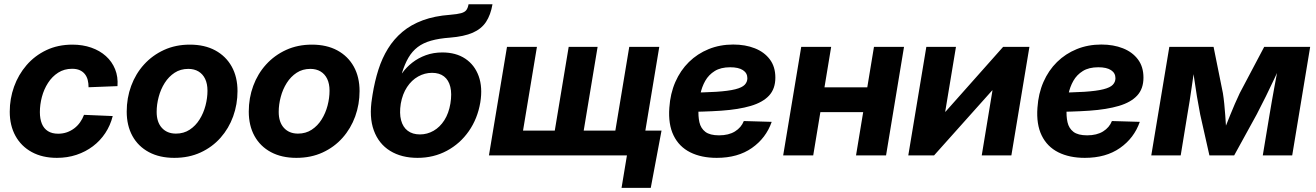

<svg xmlns="http://www.w3.org/2000/svg" viewBox="-20 -748 6335 924"><path d="M253.9 11.7Q184.1 11.7 133.1 -16.1Q82 -43.9 54.4 -94Q26.9 -144 26.9 -210.4Q26.9 -272.9 47.6 -330.8Q68.4 -388.7 107.7 -434.3Q147 -480 202.9 -506.6Q258.8 -533.2 328.6 -533.2Q377.9 -533.2 419.2 -518.8Q460.4 -504.4 489.7 -478Q519 -451.7 533.9 -415Q548.8 -378.4 545.4 -333.5L406.2 -328.1Q406.2 -347.2 402.1 -363.3Q397.9 -379.4 388.4 -391.4Q378.9 -403.3 363.8 -410.2Q348.6 -417 327.1 -417Q289.1 -417 260 -398.4Q231 -379.9 211.2 -349.1Q191.4 -318.4 181.6 -281.5Q171.9 -244.6 171.9 -208.5Q171.9 -176.3 181.4 -152.8Q190.9 -129.4 210.7 -116.9Q230.5 -104.5 259.8 -104.5Q282.2 -104.5 301.8 -111.3Q321.3 -118.2 337.4 -130.4Q353.5 -142.6 365.2 -159.2Q377 -175.8 384.3 -195.3L522.5 -189.5Q511.2 -144.5 486.8 -107.7Q462.4 -70.8 427.2 -44.2Q392.1 -17.6 348.1 -2.9Q304.2 11.7 253.9 11.7Z M818.8 11.7Q748 11.7 696.5 -15.9Q645 -43.5 617.4 -93.5Q589.8 -143.6 589.8 -210.9Q589.8 -276.4 611.3 -334.7Q632.8 -393.1 673.1 -437.5Q713.4 -481.9 769.3 -507.6Q825.2 -533.2 893.6 -533.2Q964.8 -533.2 1016.1 -505.4Q1067.4 -477.5 1095.2 -427.5Q1123 -377.4 1123 -309.6Q1123 -246.1 1102.1 -188Q1081.1 -129.9 1041.3 -85Q1001.5 -40 945.3 -14.2Q889.2 11.7 818.8 11.7ZM826.7 -105Q864.3 -105 892.8 -123.8Q921.4 -142.6 940.4 -173.1Q959.5 -203.6 969 -240Q978.5 -276.4 978.5 -311.5Q978.5 -344.7 967.3 -368.2Q956.1 -391.6 935.3 -404.1Q914.6 -416.5 886.2 -416.5Q848.6 -416.5 820.3 -397.9Q792 -379.4 772.7 -348.9Q753.4 -318.4 743.7 -281.7Q733.9 -245.1 733.9 -209.5Q733.9 -160.2 759 -132.6Q784.2 -105 826.7 -105Z M1406.2 11.7Q1335.4 11.7 1283.9 -15.9Q1232.4 -43.5 1204.8 -93.5Q1177.2 -143.6 1177.2 -210.9Q1177.2 -276.4 1198.7 -334.7Q1220.2 -393.1 1260.5 -437.5Q1300.8 -481.9 1356.7 -507.6Q1412.6 -533.2 1481 -533.2Q1552.2 -533.2 1603.5 -505.4Q1654.8 -477.5 1682.6 -427.5Q1710.4 -377.4 1710.4 -309.6Q1710.4 -246.1 1689.5 -188Q1668.5 -129.9 1628.7 -85Q1588.9 -40 1532.7 -14.2Q1476.6 11.7 1406.2 11.7ZM1414.1 -105Q1451.7 -105 1480.2 -123.8Q1508.8 -142.6 1527.8 -173.1Q1546.9 -203.6 1556.4 -240Q1565.9 -276.4 1565.9 -311.5Q1565.9 -344.7 1554.7 -368.2Q1543.5 -391.6 1522.7 -404.1Q1502 -416.5 1473.6 -416.5Q1436 -416.5 1407.7 -397.9Q1379.4 -379.4 1360.1 -348.9Q1340.8 -318.4 1331.1 -281.7Q1321.3 -245.1 1321.3 -209.5Q1321.3 -160.2 1346.4 -132.6Q1371.6 -105 1414.1 -105Z M1989.3 11.7Q1912.1 11.7 1857.4 -22Q1802.7 -55.7 1779.1 -120.1Q1755.4 -184.6 1770.5 -276.4L1772.9 -292.5Q1783.2 -356.4 1801 -412.4Q1818.8 -468.3 1847.2 -514.2Q1875.5 -560.1 1916.7 -594.7Q1958 -629.4 2014.9 -650.4Q2071.8 -671.4 2146.5 -676.8Q2181.2 -679.7 2199 -684.6Q2216.8 -689.5 2224.4 -699.7Q2231.9 -710 2234.9 -727.5H2350.1Q2341.3 -676.3 2319.1 -642.6Q2296.9 -608.9 2255.1 -590.6Q2213.4 -572.3 2145.5 -566.9Q2092.3 -563 2054.4 -552.2Q2016.6 -541.5 1990.2 -521.5Q1963.9 -501.5 1945.8 -470.7Q1927.7 -439.9 1914.1 -395.5H1915Q1935.5 -424.3 1964.4 -446.8Q1993.2 -469.2 2029.5 -482.4Q2065.9 -495.6 2108.9 -495.6Q2174.3 -495.6 2219.2 -465.6Q2264.2 -435.5 2283.7 -381.6Q2303.2 -327.6 2291.5 -255.4Q2278.3 -177.2 2236.3 -116.9Q2194.3 -56.6 2130.6 -22.5Q2066.9 11.7 1989.3 11.7ZM2001 -101.1Q2036.1 -101.1 2066.7 -118.7Q2097.2 -136.2 2118.4 -169.4Q2139.6 -202.6 2147.5 -249.5Q2155.3 -296.9 2147.2 -329.8Q2139.2 -362.8 2116.9 -380.1Q2094.7 -397.5 2059.1 -397.5Q2023.9 -397.5 1992.4 -379.9Q1960.9 -362.3 1939 -329.1Q1917 -295.9 1908.7 -249Q1901.4 -202.6 1910.2 -169.4Q1918.9 -136.2 1942.1 -118.7Q1965.3 -101.1 2001 -101.1Z M2419.9 -522.5H2564L2497.1 -119.6H2649.9L2716.8 -522.5H2856L2789.1 -119.6H2941.4L3008.3 -522.5H3152.8L3065.9 0H2333ZM2971.2 156.2 2997.1 0H2955.1L2974.6 -119.6H3163.6L3111.8 156.2Z M3429.2 11.7Q3355 11.7 3301.5 -15.1Q3248 -42 3221.7 -95.9Q3195.3 -149.9 3201.2 -229.5Q3205.6 -297.4 3230 -353.3Q3254.4 -409.2 3295.4 -449.5Q3336.4 -489.7 3390.6 -511.7Q3444.8 -533.7 3508.8 -533.7Q3566.9 -533.7 3612.5 -515.6Q3658.2 -497.6 3684.8 -462.2Q3711.4 -426.8 3711.4 -374.5Q3711.4 -320.8 3681.2 -288.1Q3650.9 -255.4 3593 -238.3Q3535.2 -221.2 3451.2 -215.3Q3367.2 -209.5 3258.8 -209.5L3273.9 -302.2Q3367.2 -302.2 3426.5 -306.2Q3485.8 -310.1 3518.6 -318.4Q3551.3 -326.7 3564 -340.1Q3576.7 -353.5 3576.7 -371.6Q3576.7 -396.5 3555.4 -410.4Q3534.2 -424.3 3494.1 -424.3Q3448.7 -424.3 3419.7 -406.2Q3390.6 -388.2 3374 -358.9Q3357.4 -329.6 3350.3 -294.4Q3343.3 -259.3 3341.8 -224.6Q3339.4 -189 3345.9 -159.7Q3352.5 -130.4 3374.5 -113.5Q3396.5 -96.7 3440.4 -96.7Q3486.8 -96.7 3517.1 -115.5Q3547.4 -134.3 3559.6 -165.5L3693.8 -161.6Q3666.5 -83.5 3598.6 -35.9Q3530.8 11.7 3429.2 11.7Z M4193.4 -327.6 4173.8 -208.5H3888.2L3907.7 -327.6ZM3980 -522.5 3893.6 0H3749L3835.9 -522.5ZM4330.6 -522.5 4244.1 0H4099.6L4186 -522.5Z M4847.2 0H4704.6L4756.3 -313H4754.9L4475.1 0H4351.1L4438 -522.5H4580.6L4528.8 -210.4H4530.3L4807.6 -522.5H4934.1Z M5200.7 11.7Q5126.5 11.7 5073 -15.1Q5019.5 -42 4993.2 -95.9Q4966.8 -149.9 4972.7 -229.5Q4977.1 -297.4 5001.5 -353.3Q5025.9 -409.2 5066.9 -449.5Q5107.9 -489.7 5162.1 -511.7Q5216.3 -533.7 5280.3 -533.7Q5338.4 -533.7 5384 -515.6Q5429.7 -497.6 5456.3 -462.2Q5482.9 -426.8 5482.9 -374.5Q5482.9 -320.8 5452.6 -288.1Q5422.4 -255.4 5364.5 -238.3Q5306.6 -221.2 5222.7 -215.3Q5138.7 -209.5 5030.3 -209.5L5045.4 -302.2Q5138.7 -302.2 5198 -306.2Q5257.3 -310.1 5290 -318.4Q5322.8 -326.7 5335.4 -340.1Q5348.1 -353.5 5348.1 -371.6Q5348.1 -396.5 5326.9 -410.4Q5305.7 -424.3 5265.6 -424.3Q5220.2 -424.3 5191.2 -406.2Q5162.1 -388.2 5145.5 -358.9Q5128.9 -329.6 5121.8 -294.4Q5114.7 -259.3 5113.3 -224.6Q5110.8 -189 5117.4 -159.7Q5124 -130.4 5146 -113.5Q5168 -96.7 5211.9 -96.7Q5258.3 -96.7 5288.6 -115.5Q5318.8 -134.3 5331.1 -165.5L5465.3 -161.6Q5438 -83.5 5370.1 -35.9Q5302.2 11.7 5200.7 11.7Z M5520.5 0 5607.4 -522.5H5820.3L5865.2 -299.8Q5869.1 -275.4 5871.8 -248.3Q5874.5 -221.2 5876.5 -193.6Q5878.4 -166 5880.1 -140.4Q5881.8 -114.7 5883.8 -93.3H5859.4Q5868.7 -115.2 5878.9 -140.9Q5889.2 -166.5 5900.1 -193.8Q5911.1 -221.2 5922.9 -248.3Q5934.6 -275.4 5946.3 -299.8L6064 -522.5H6285.2L6198.7 0H6057.1L6089.8 -196.8Q6095.2 -230 6101.1 -262.9Q6106.9 -295.9 6113 -329.1Q6119.1 -362.3 6125.2 -394.8Q6131.3 -427.2 6136.7 -459H6154.3Q6134.8 -416 6114 -371.8Q6093.3 -327.6 6071.8 -283.9Q6050.3 -240.2 6027.8 -197.3L5919.4 0H5800.3L5755.9 -197.3Q5747.6 -240.2 5740.2 -284.2Q5732.9 -328.1 5726.8 -372.1Q5720.7 -416 5714.8 -459H5734.4Q5729.5 -426.8 5724.6 -394.3Q5719.7 -361.8 5715.1 -328.9Q5710.4 -295.9 5705.3 -262.9Q5700.2 -230 5694.3 -196.8L5662.1 0Z"/></svg>

Font: Inter 28pt
Style: Bold Italic
Weight: 700
Italic angle: -9.3988°
Designer: Rasmus Andersson
Foundry: rsms
Version: Version 4.001;git-66647c0bb